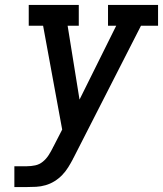

<svg xmlns="http://www.w3.org/2000/svg" viewBox="-20 -755 658 775"><path d="M38 0V-84H89Q105 -84 122 -87.5Q139 -91 153 -102.5Q167 -114 176.5 -129Q186 -144 194 -160V-162Q194 -162 194.5 -162Q195 -162 195 -162L231 -232L154 -651H96V-735H298V-651H253L301 -353L449 -651H416V-735H618V-651H549L280 -124Q279 -121 277.5 -119Q276 -117 275 -115V-114Q266 -97 255.5 -80Q245 -63 231 -48.5Q217 -34 200 -23.5Q183 -13 164 -7.5Q145 -2 126 -1Q107 0 89 0Z"/></svg>

Font: Iosevka Etoile Medium Oblique
Style: Regular
Weight: 500
Italic angle: -9°
Designer: Belleve Invis
Foundry: Belleve Invis
Version: Version 15.5.2; ttfautohint (v1.8.4)